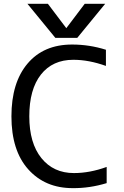

<svg xmlns="http://www.w3.org/2000/svg" viewBox="-20 -976 653 1008"><path d="M424.8 -956.1H532.2L385.7 -777.3H270.5L124 -956.1H231.4L328.1 -828.1ZM540 -99.6V-14.6Q450.2 12.7 361.3 11.7Q216.8 11.7 128.4 -86.9Q40 -185.5 40 -365.2Q40 -542 124.5 -642.1Q209 -742.2 358.4 -742.2Q449.2 -742.2 536.1 -714.8V-629.9Q446.3 -662.1 365.2 -662.1Q255.9 -662.1 194.8 -584.5Q133.8 -506.8 133.8 -365.2Q133.8 -224.6 197.3 -146Q260.7 -67.4 368.2 -67.4Q451.2 -67.4 540 -99.6Z"/></svg>

Font: irohakakuC Regular
Style: Regular
Weight: 400
Designer: [Source Han Sans]
Ryoko NISHIZUKA Ë•øÂ°öÊ∂ºÂ≠ê (kana & ideographs); Paul D. Hunt (Latin, Greek & Cyrillic); Wenlong ZHAN
Version: Version 1.001.20160904